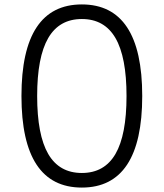

<svg xmlns="http://www.w3.org/2000/svg" viewBox="-20 -834 740 868"><path d="M350 14Q214 14 145.5 -89.5Q77 -193 77 -400Q77 -607 145.5 -710.5Q214 -814 350 -814Q486 -814 554.5 -710.5Q623 -607 623 -400Q623 -193 554.5 -89.5Q486 14 350 14ZM350 -52Q452 -52 502 -138Q552 -224 552 -400Q552 -576 502 -662Q452 -748 350 -748Q248 -748 198 -662Q148 -576 148 -400Q148 -224 198 -138Q248 -52 350 -52Z"/></svg>

Font: Martian Mono SemiExpanded ExtraLight
Style: Regular
Weight: 250
Monospace: yes
Version: Version 0.930